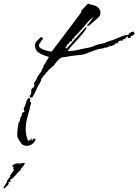

<svg xmlns="http://www.w3.org/2000/svg" viewBox="-107 -703 769 1069"><path d="M73 -161Q65 -157 60.5 -162Q56 -167 60 -172Q65 -177 66 -181Q67 -185 67 -190V-198Q67 -205 68 -206L74 -212Q75 -214 80 -216L85 -230Q78 -238 87 -247L88 -248V-249L90 -252L96 -262L97 -264H99Q97 -269 102 -275Q104 -280 108 -285Q112 -290 116 -296Q126 -307 127 -316Q129 -324 136 -330Q135 -330 135 -332Q135 -333 134 -333Q134 -334 135 -335V-336Q137 -338 142 -346.5Q147 -355 152 -364Q154 -367 156 -370Q158 -373 160 -377L165 -386L138 -395Q118 -402 103 -414.5Q88 -427 88 -451Q88 -462 94.5 -470Q101 -478 108 -484Q112 -488 112 -489Q120 -499 128 -494.5Q136 -490 128 -482L122 -474Q118 -468 114 -462.5Q110 -457 110 -449Q110 -439 124.5 -431.5Q139 -424 156.5 -420Q174 -416 181 -416Q222 -470 262 -523Q302 -576 342 -630Q346 -634 346 -644L383 -683Q387 -681 390.5 -680Q394 -679 398 -678Q402 -677 405.5 -676Q409 -675 413 -674Q421 -672 428 -669Q435 -666 441 -659Q452 -648 452 -632Q452 -615 438 -603Q423 -591 412 -580Q408 -577 404.5 -574Q401 -571 397 -567Q389 -559 379 -559V-566H382Q386 -571 390.5 -577Q395 -583 399 -588Q409 -599 414 -610Q410 -606 406.5 -603Q403 -600 399 -597Q395 -594 391.5 -590.5Q388 -587 384 -583Q379 -576 368 -563.5Q357 -551 344 -537Q333 -523 321.5 -512Q310 -501 305 -496L304 -495L308 -491L295 -486L296 -485Q296 -477 291 -474Q286 -471 281 -471Q279 -465 275.5 -460.5Q272 -456 264 -453Q265 -452 265 -450Q265 -449 266 -448Q266 -447 267 -446H265V-444H260Q259 -444 258 -440L261 -435Q262 -434 262 -431Q276 -446 289 -461Q302 -476 316 -492L370 -552H372Q372 -551 373 -551Q373 -550 374 -550Q374 -543 363 -528Q352 -513 336 -495.5Q320 -478 305.5 -462Q291 -446 283 -437Q280 -434 276 -428Q273 -425 269 -419H278Q291 -419 301.5 -420.5Q312 -422 323 -424Q328 -425 333 -426.5Q338 -428 343 -429Q348 -430 353 -431Q358 -432 363 -433Q375 -435 395 -439.5Q415 -444 424 -451Q450 -459 475 -463Q475 -463 476 -463.5Q477 -464 479 -465Q481 -465 482 -466Q484 -469 487 -469L495 -472L503 -474V-475Q517 -478 530 -483.5Q543 -489 557 -495Q570 -500 582.5 -504.5Q595 -509 608 -509L611 -515Q623 -527 638 -527V-524Q642 -520 642 -515Q642 -512 640 -512Q631 -503 620 -502Q621 -500 621.5 -499Q622 -498 622 -497Q622 -494 619 -494Q615 -491 609 -491Q604 -491 604 -497L607 -499Q601 -499 599 -501Q592 -483 576 -483L574 -475L563 -478Q558 -473 553 -473Q551 -468 549.5 -464.5Q548 -461 542 -461Q543 -462 543 -464Q542 -465 542 -466Q535 -458 525.5 -452Q516 -446 503 -446L502 -453H501Q502 -452 502 -448Q502 -444 498.5 -442Q495 -440 493 -440Q492 -440 492 -441H490Q485 -437 481 -437Q479 -437 478 -438H475Q470 -434 466 -433.5Q462 -433 454 -432Q441 -430 426.5 -425Q412 -420 399 -415Q398 -414 394 -414Q392 -414 392 -413Q361 -397 329 -396Q295 -393 263 -387Q260 -386 257 -385.5Q254 -385 250 -385Q246 -385 243 -384.5Q240 -384 237 -383Q231 -382 222 -373.5Q213 -365 205 -355Q197 -345 193 -339Q189 -335 184 -330.5Q179 -326 174 -322Q164 -315 156 -304Q154 -302 151 -299Q148 -296 146 -292Q141 -283 134 -282Q136 -277 132 -275L130 -273Q121 -264 121 -252Q118 -249 116 -244L115 -240L112 -236Q107 -229 102.5 -219.5Q98 -210 93 -199Q88 -188 83 -178.5Q78 -169 73 -161ZM42 109Q35 109 26.5 106Q18 103 13 98Q8 92 -1.5 76.5Q-11 61 -11 53Q-11 34 -9 16Q-7 -2 -3 -21Q3 -26 4 -33Q5 -40 6 -47Q14 -55 15 -67Q16 -79 27 -79L29 -81Q30 -82 28 -86Q26 -91 25 -94.5Q24 -98 27 -103Q28 -105 29 -107.5Q30 -110 31 -111Q32 -112 34 -118Q37 -129 39.5 -137.5Q42 -146 50 -155Q55 -159 59 -155.5Q63 -152 62 -147Q62 -141 59 -135H67Q63 -116 58 -97Q53 -78 48 -59Q36 -22 36 17Q36 52 50 82L64 74L69 65V76L71 81Q73 76 77 72Q81 68 89 68L90 75Q90 78 89 79Q83 92 70 100.5Q57 109 42 109ZM-85 346Q-89 346 -86.5 340Q-84 334 -71 315Q-69 312 -68.5 309Q-68 306 -67 303Q-63 298 -59 291.5Q-55 285 -51 281Q-49 279 -50 278Q-51 277 -51 275Q-49 270 -42 261.5Q-35 253 -30 246Q-29 243 -31.5 241Q-34 239 -33 235Q-29 230 -34 226Q-39 222 -38 218Q-37 216 -29.5 213Q-22 210 -21 209Q-19 209 -16 207.5Q-13 206 -8 207Q1 208 7 207Q13 206 20 205Q27 203 31 204Q33 205 31 207.5Q29 210 28 212Q27 214 26.5 216Q26 218 24 220Q20 227 18 227.5Q16 228 11 235Q10 237 8.5 241Q7 245 4 247L-6 256L-12 262Q-13 263 -13 263.5Q-13 264 -15 266Q-23 277 -28 280Q-28 280 -32 286Q-37 288 -39 290.5Q-41 293 -45 295Q-49 296 -51 302Q-53 303 -50.5 302.5Q-48 302 -49 304Q-49 304 -49 306.5Q-49 309 -51 311Q-52 312 -53 310.5Q-54 309 -55 310Q-56 309 -56.5 310.5Q-57 312 -59 312Q-66 319 -61 317Q-56 315 -57 316Q-56 320 -61.5 325.5Q-67 331 -69 333Q-78 344 -85 346Z"/></svg>

Font: Water Brush
Style: Regular
Weight: 400
Designer: Robert E. Leuschke
Foundry: Robert E. Leuschke
Version: Version 1.010; ttfautohint (v1.8.4.7-5d5b)